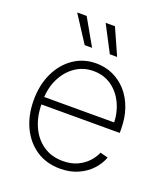

<svg xmlns="http://www.w3.org/2000/svg" viewBox="-139 -848 835 956"><g transform="rotate(20 278.5 -370.0)"><path d="M290 10.7Q217.3 10.7 163.6 -25.1Q109.9 -61 80.3 -123.5Q50.8 -186 50.8 -266.1Q50.8 -346.2 80.3 -408.9Q109.9 -471.7 162.4 -507.8Q214.8 -543.9 282.2 -543.9Q330.1 -543.9 371.3 -525.1Q412.6 -506.3 443.6 -471.4Q474.6 -436.5 491.9 -387.5Q509.3 -338.4 509.3 -277.3V-258.3H76.7V-297.9H484.9L465.8 -283.7Q465.8 -346.7 442.6 -396.2Q419.4 -445.8 378.2 -474.6Q336.9 -503.4 282.2 -503.4Q228 -503.4 185.5 -473.9Q143.1 -444.3 118.7 -393.8Q94.2 -343.3 94.2 -279.3V-263.2Q94.2 -195.8 117.9 -143.1Q141.6 -90.3 185.5 -60.1Q229.5 -29.8 290 -29.8Q333.5 -29.8 366.2 -44.9Q398.9 -60.1 420.9 -84Q442.9 -107.9 453.1 -133.3L494.6 -122.6Q482.4 -87.9 454.6 -57.4Q426.8 -26.9 385 -8.1Q343.3 10.7 290 10.7ZM329.1 -609.4 255.9 -749.5H305.2L367.7 -609.4ZM195.8 -609.4 105 -749.5H155.3L234.9 -609.4Z"/></g></svg>

Font: Inter 20pt ExtraLight
Style: Regular
Weight: 250
Version: Version 4.001;git-66647c0bb